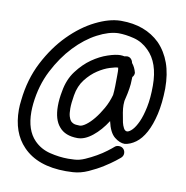

<svg xmlns="http://www.w3.org/2000/svg" viewBox="-77 -763 801 829"><g transform="rotate(10 323.0 -348.5)"><path d="M409.2 -368.2Q411.1 -384.8 411.6 -407.2Q412.1 -429.7 412.1 -451.2Q412.1 -461.9 412.1 -471.2Q412.1 -480.5 410.2 -488.3Q399.4 -488.3 374.5 -480.5Q349.6 -472.7 322.8 -455.1Q295.9 -437.5 272.9 -408.2Q250 -378.9 243.2 -336.9Q237.3 -301.8 237.3 -279.3Q237.3 -256.8 241.2 -244.1Q245.1 -231.4 250 -225.6Q253.9 -220.7 262.2 -216.8Q270.5 -212.9 290 -212.9Q300.8 -212.9 317.4 -225.1Q334 -237.3 351.1 -258.3Q368.2 -279.3 384.3 -307.6Q400.4 -335.9 409.2 -368.2ZM389.6 -689.5Q494.1 -689.5 558.6 -627Q591.8 -592.8 608.9 -545.4Q626 -498 626 -434.6Q625 -370.1 613.8 -321.3Q602.5 -272.5 584.5 -239.3Q566.4 -206.1 543 -189Q519.5 -171.9 495.1 -168.9Q472.7 -168.9 449.7 -187.5Q426.8 -206.1 416 -254.9Q388.7 -211.9 355 -185.1Q321.3 -158.2 290 -158.2Q235.4 -158.2 209 -190.4Q182.6 -220.7 182.6 -280.3Q182.6 -311.5 189.5 -345.7Q198.2 -398.4 226.6 -436Q254.9 -473.6 288.6 -497.1Q322.3 -520.5 356 -531.7Q389.6 -543 410.2 -543Q415 -543 419.4 -542.5Q423.8 -542 428.7 -541Q430.7 -542 433.1 -542Q435.5 -542 439.5 -543Q450.2 -543 457 -536.1Q463.9 -529.3 465.8 -518.6Q479.5 -502 485.4 -478.5Q485.4 -466.8 477.5 -459Q477.5 -445.3 476.1 -427.7Q474.6 -410.2 469.7 -385.7Q467.8 -377.9 466.3 -370.6Q464.8 -363.3 461.9 -351.6Q461.9 -347.7 461.4 -343.3Q460.9 -338.9 460.9 -334Q460.9 -319.3 463.9 -300.8Q466.8 -282.2 471.7 -258.8Q474.6 -246.1 480.5 -234.9Q486.3 -223.6 496.1 -223.6Q505.9 -224.6 518.6 -237.8Q531.2 -251 543 -276.9Q554.7 -302.7 563 -342.8Q571.3 -382.8 571.3 -437.5Q571.3 -538.1 519.5 -587.9Q491.2 -616.2 454.6 -625.5Q418 -634.8 385.7 -634.8Q344.7 -633.8 294.4 -607.4Q244.1 -581.1 198.7 -533.2Q153.3 -485.4 119.1 -418.9Q85 -352.5 76.2 -271.5Q75.2 -261.7 74.7 -252.9Q74.2 -244.1 74.2 -235.4Q74.2 -155.3 115.2 -113.3Q143.6 -84 185.1 -73.7Q226.6 -63.5 265.6 -63.5Q273.4 -63.5 279.8 -64Q286.1 -64.5 293 -64.5Q314.5 -65.4 338.9 -76.2Q363.3 -86.9 386.2 -100.1Q409.2 -113.3 427.2 -127Q445.3 -140.6 455.1 -149.4Q461.9 -155.3 472.7 -155.3Q485.4 -155.3 493.2 -146.5Q500 -138.7 500 -127.9Q500 -116.2 490.2 -107.4Q488.3 -105.5 470.2 -91.3Q452.1 -77.1 424.3 -59.6Q396.5 -42 362.8 -26.9Q329.1 -11.7 295.9 -9.8Q288.1 -9.8 280.8 -9.3Q273.4 -8.8 265.6 -8.8Q140.6 -8.8 76.2 -76.2Q19.5 -134.8 19.5 -235.4Q19.5 -254.9 22.5 -277.3Q32.2 -370.1 71.3 -445.8Q110.4 -521.5 164.1 -575.7Q217.8 -629.9 276.9 -659.2Q335.9 -688.5 384.8 -689.5Z"/></g></svg>

Font: Coming Soon
Style: Regular
Weight: 400
Designer: Dathan Boardman
Foundry: Open Window
Version: Version 1.002